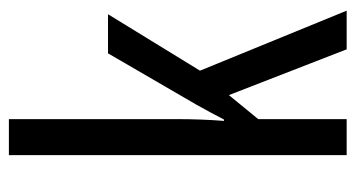

<svg xmlns="http://www.w3.org/2000/svg" viewBox="-204 -596 800 432"><g transform="rotate(-90 196.0 -380.0)"><path d="M144 -760H63V0H144V-199L198 -265L301 0H388L253 -330L380 -537H292L177 -339Q159 -307 143 -276H140Q142 -302 143 -328.5Q144 -355 144 -383Z"/></g></svg>

Font: Noto Sans Display Condensed
Style: Regular
Weight: 400
Width: 3
Designer: Monotype Design Team
Foundry: Monotype Imaging Inc.
Version: Version 1.900